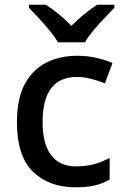

<svg xmlns="http://www.w3.org/2000/svg" viewBox="-20 -879 530 816"><path d="M300 -83Q188 -83 120 -149.5Q52 -216 52 -359Q52 -459 85 -521Q118 -583 176 -612.5Q234 -642 308 -642Q353 -642 392.5 -632.5Q432 -623 458 -611L426 -525Q398 -536 366.5 -544Q335 -552 307 -552Q161 -552 161 -360Q161 -268 197 -220Q233 -172 303 -172Q348 -172 382.5 -182Q417 -192 446 -208V-116Q417 -99 383 -91Q349 -83 300 -83ZM227 -699Q213 -722 191 -749Q169 -776 145 -801.5Q121 -827 103 -846V-859H175Q201 -842 229.5 -819Q258 -796 283 -769Q310 -796 338.5 -819Q367 -842 393 -859H466V-846Q448 -827 423.5 -801.5Q399 -776 376.5 -749Q354 -722 341 -699Z"/></svg>

Font: Noto Sans Telugu UI Medium
Style: Regular
Weight: 500
Designer: Jelle Bosma - Monotype Design Team
Foundry: Monotype Imaging Inc.
Version: Version 2.005; ttfautohint (v1.8.4.7-5d5b)